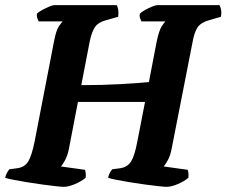

<svg xmlns="http://www.w3.org/2000/svg" viewBox="-35 -724 878 744"><path d="M212 0Q204 0 181.5 -2.5Q159 -5 129 -9Q99 -13 69 -18Q39 -23 16 -27.5Q-7 -32 -15 -35Q-13 -45 -8 -54Q-3 -63 1 -68L31 -72Q61 -76 74.5 -98.5Q88 -121 99 -175L174 -562Q182 -606 193.5 -622.5Q205 -639 208 -641H115Q113 -645 110 -652.5Q107 -660 108 -671Q115 -678 129 -685.5Q143 -693 156 -698.5Q169 -704 175 -704H417Q421 -699 423 -687Q425 -675 423 -659L377 -646Q346 -638 333 -619Q320 -600 312 -560L280 -394Q360 -394 432 -398Q504 -402 542 -406L572 -562Q581 -606 592 -622.5Q603 -639 606 -641H513Q511 -645 508 -653Q505 -661 507 -671Q514 -678 527.5 -685.5Q541 -693 554.5 -698.5Q568 -704 574 -704H815Q819 -699 821.5 -687Q824 -675 821 -659L776 -646Q744 -637 731 -618.5Q718 -600 711 -560L630 -147Q625 -121 615.5 -103.5Q606 -86 599 -79L692 -66Q694 -62 695 -53.5Q696 -45 695 -35Q678 -21 653.5 -10.5Q629 0 610 0Q603 0 580 -2.5Q557 -5 527 -9Q497 -13 467 -18Q437 -23 414.5 -27.5Q392 -32 384 -35Q386 -46 391 -55Q396 -64 400 -68L430 -72Q459 -76 473 -98.5Q487 -121 497 -175L527 -329H267L232 -147Q227 -122 217.5 -104Q208 -86 201 -79L294 -66Q296 -62 297 -53.5Q298 -45 297 -35Q280 -21 255 -10.5Q230 0 212 0Z"/></svg>

Font: Texturina 72pt 72pt ExtraBold
Style: Italic
Weight: 800
Italic angle: -11°
Designer: Guillermo Torres Carreño
Foundry: Omnibus-Type
Version: Version 1.002; ttfautohint (v1.8.3)